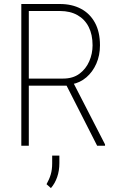

<svg xmlns="http://www.w3.org/2000/svg" viewBox="-20 -731 602 963"><path d="M86.9 -710.9H280.8Q340.8 -710.9 386 -687Q431.2 -663.1 456.3 -616.9Q481.4 -570.8 481.4 -503.9Q481.4 -453.1 463.1 -411.6Q444.8 -370.1 413.1 -343Q381.3 -315.9 341.3 -308.6L325.7 -301.3H106.9L106 -336.9H296.4Q345.7 -336.9 378.4 -361.1Q411.1 -385.3 427.7 -423.6Q444.3 -461.9 444.3 -503.9Q444.3 -557.6 424.8 -595.9Q405.3 -634.3 368.7 -655Q332 -675.8 280.8 -675.8H124.5V0H86.9ZM467.3 0 307.1 -314.9 348.1 -315.4 506.8 -6.8V0ZM277.8 49.3V86.9Q277.8 125.5 266.6 157.5Q255.4 189.5 235.4 212.4L213.4 192.9Q227.5 168 234.6 143.8Q241.7 119.6 241.7 87.9V49.3Z"/></svg>

Font: Roboto Condensed ExtraLight
Style: Regular
Weight: 250
Designer: Christian Robertson
Foundry: Google
Version: Version 3.008; 2023